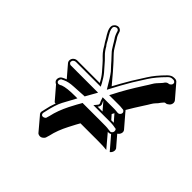

<svg xmlns="http://www.w3.org/2000/svg" viewBox="-185 -762 979 979"><g transform="rotate(45 304.5 -272.5)"><path d="M104 -184C105 -182 106 -180 108 -178C110 -175 114 -172 118 -171L178 -101C180 -100 183 -100 186 -100C179 -82 173 -61 168 -36L165 -23C163 -16 164 -10 168 -5C168 -4 169 -4 170 -3L230 68C233 72 238 74 244 75C251 76 258 74 264 69C270 64 274 59 275 52L279 39C286 6 299 -27 316 -60C332 -91 342 -110 347 -118H471C501 -118 519 -117 525 -116L536 -115L476 -186C483 -185 490 -186 496 -190L556 -120C562 -124 566 -130 568 -137C570 -144 569 -150 566 -156L517 -213C518 -213 518 -214 519 -215C525 -219 529 -225 531 -232C533 -239 532 -245 528 -251L467 -322C466 -323 467 -323 466 -324C465 -326 463 -327 461 -328C476 -354 493 -381 511 -409C520 -422 526 -433 531 -441C536 -449 540 -455 544 -459C548 -463 552 -467 555 -471C558 -475 560 -479 562 -481C564 -483 566 -486 568 -488C570 -490 572 -493 574 -495C576 -497 580 -498 584 -498C588 -498 593 -501 599 -506C605 -511 608 -517 609 -524C610 -531 608 -537 604 -542L544 -612C540 -617 534 -620 527 -620H520C508 -620 497 -614 487 -604C458 -575 436 -548 421 -524C409 -505 395 -483 378 -456C357 -421 340 -390 326 -364L278 -421L254 -448C246 -457 237 -467 225 -479C221 -483 216 -488 213 -492C207 -499 202 -506 198 -513C192 -523 188 -530 184 -536C180 -542 177 -548 174 -553C168 -560 163 -571 158 -588C157 -591 156 -593 154 -595C152 -597 149 -600 146 -601C140 -604 133 -604 126 -601C119 -598 115 -594 111 -588C104 -575 108 -557 123 -532C130 -521 135 -513 138 -507C141 -501 146 -494 152 -485C158 -473 166 -462 174 -452C177 -448 181 -444 184 -441C197 -429 206 -419 213 -411L241 -379C252 -366 262 -351 271 -333H110C103 -333 96 -331 90 -326C84 -321 81 -315 80 -308C79 -301 81 -295 85 -290L139 -227C136 -226 132 -224 129 -223L119 -218C113 -215 108 -211 105 -204C102 -197 102 -190 104 -184ZM384 -240H349C357 -249 359 -259 354 -268L350 -276L348 -282ZM447 -240 426 -264C428 -268 431 -273 433 -277L465 -240H452ZM114 -188C113 -192 113 -196 115 -201C117 -206 119 -208 122 -209H123L133 -214C145 -220 165 -225 190 -226C216 -228 234 -228 242 -229C250 -230 255 -230 258 -230H265L300 -292H104C99 -292 96 -294 93 -297C90 -300 89 -303 90 -307C91 -311 92 -315 96 -318C100 -321 104 -323 109 -323H288L280 -339C270 -357 260 -373 249 -386L221 -418C214 -426 205 -437 192 -449C180 -460 170 -475 161 -491H160C154 -499 150 -507 147 -513C144 -519 139 -527 132 -538C117 -562 115 -578 119 -584C121 -588 125 -590 129 -592C133 -594 137 -594 141 -592C145 -590 147 -587 148 -584C153 -567 159 -553 165 -546C168 -540 172 -536 175 -530C178 -524 183 -517 189 -507C195 -496 205 -484 217 -472C229 -460 238 -449 246 -440C254 -431 262 -422 270 -414C284 -396 297 -375 312 -349L321 -334L330 -351C344 -378 363 -413 386 -452C403 -479 417 -501 429 -520C444 -543 465 -569 494 -598C502 -607 510 -610 519 -610H526C530 -610 533 -608 536 -605C539 -602 540 -598 539 -594C538 -590 537 -587 533 -584C528 -580 525 -579 525 -579C519 -579 512 -577 507 -572C504 -569 502 -566 500 -563C499 -561 497 -559 495 -557C493 -555 490 -552 487 -548C484 -544 480 -540 476 -536C471 -531 467 -524 462 -516C457 -508 451 -497 442 -484C408 -431 379 -382 356 -336L349 -323H417C425 -323 432 -323 439 -322L449 -321C453 -321 456 -319 459 -315C462 -311 462 -307 461 -303C460 -299 458 -296 454 -293C450 -290 446 -290 442 -290L432 -291C426 -292 419 -292 412 -292H333L340 -271L344 -263C347 -257 347 -252 341 -246L328 -230H450C459 -230 468 -229 476 -228L487 -226H488C493 -226 495 -224 497 -221C499 -217 499 -213 498 -208C497 -204 495 -201 491 -198C487 -195 484 -195 479 -196L468 -197C459 -199 442 -199 412 -199H281L278 -193C273 -185 262 -165 246 -134C229 -100 216 -66 209 -33L205 -20V-19C204 -15 203 -13 199 -10C195 -7 190 -6 186 -6C182 -6 179 -8 177 -11C175 -15 174 -18 175 -22L178 -35C186 -73 196 -104 207 -125C219 -147 228 -163 232 -171L246 -197H231C190 -197 162 -194 143 -187H142V-186C131 -180 125 -180 122 -181C117 -183 115 -185 114 -188Z"/></g></svg>

Font: AppleStorm
Style: ShdRgIta
Weight: 400
Foundry: Cannot Into Space Fonts
Version: Version 1.01